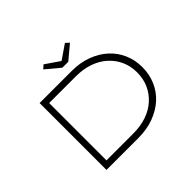

<svg xmlns="http://www.w3.org/2000/svg" viewBox="-187 -1152 1421 1421"><g transform="rotate(-45 524.0 -441.0)"><path d="M192 0V-700H527Q616 -700 688 -673Q760 -646 811 -599.5Q862 -553 890 -489Q918 -425 918 -350Q918 -275 890 -210.5Q862 -146 811 -100Q760 -54 688 -27Q616 0 527 0ZM242 -33 228 -50H522Q600 -50 663 -72Q726 -94 770.5 -135Q815 -176 839 -230Q863 -284 863 -350Q863 -415 839 -469Q815 -523 770.5 -564Q726 -605 663 -627.5Q600 -650 522 -650H225L242 -665ZM496 -766 387 -857 415 -882 542 -795H512L639 -882L667 -857L558 -766Z"/></g></svg>

Font: Lexend Zetta ExtraLight
Style: Regular
Weight: 250
Version: Version 1.007